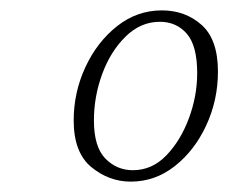

<svg xmlns="http://www.w3.org/2000/svg" viewBox="-20 -773 440 370"><path d="M232 -423Q190 -423 156 -451Q122 -479 122 -541Q122 -595 144.5 -643.5Q167 -692 205.5 -722.5Q244 -753 292 -753Q337 -753 368.5 -725Q400 -697 400 -635Q400 -580 377.5 -531.5Q355 -483 317 -453Q279 -423 232 -423ZM236 -445Q273 -445 300.5 -473.5Q328 -502 344 -545Q360 -588 360 -632Q360 -685 340 -708Q320 -731 288 -731Q251 -731 222 -702.5Q193 -674 177 -630.5Q161 -587 161 -541Q161 -490 183 -467.5Q205 -445 236 -445Z"/></svg>

Font: Source Serif Pro Light
Style: Italic
Weight: 300
Italic angle: -12°
Designer: Frank Grießhammer
Foundry: Adobe Systems Incorporated
Version: Version 3.001;hotconv 1.0.111;makeotfexe 2.5.65597